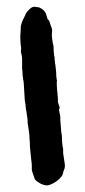

<svg xmlns="http://www.w3.org/2000/svg" viewBox="-20 -598 254 573"><path d="M130 -47Q123 -44 116.5 -45Q110 -46 103 -49Q99 -51 96 -53Q93 -55 90 -57Q83 -62 82 -69Q79 -77 76.5 -84.5Q74 -92 75 -100Q75 -106 74.5 -111.5Q74 -117 73 -123Q72 -136 70.5 -148Q69 -160 69 -173Q69 -179 68 -182V-187Q68 -194 67 -201Q66 -208 65 -215Q62 -229 62 -243L59 -264Q57 -272 56.5 -281Q56 -290 54 -298Q53 -311 52.5 -323Q52 -335 51 -348Q51 -354 49 -362Q48 -368 47.5 -373.5Q47 -379 47 -385Q46 -390 46 -395.5Q46 -401 46 -406Q46 -414 46 -421.5Q46 -429 44 -436Q43 -440 42.5 -443Q42 -446 43 -449V-456Q42 -461 41.5 -466.5Q41 -472 41 -477Q40 -488 41 -497.5Q42 -507 42 -517Q42 -521 44 -527Q46 -534 49 -540Q52 -546 55 -552Q57 -559 62 -564.5Q67 -570 72 -574Q78 -578 82 -578Q87 -577 93 -576.5Q99 -576 104 -572Q116 -565 119 -551L122 -541Q127 -537 128.5 -531Q130 -525 132 -520Q137 -511 135 -500Q134 -488 137 -473Q137 -470 139 -464Q140 -461 140 -453Q140 -447 140.5 -441.5Q141 -436 142 -430Q143 -428 143 -425Q143 -422 143 -420Q144 -416 144 -412.5Q144 -409 145 -406Q146 -397 147 -388.5Q148 -380 148 -371Q148 -369 148.5 -366.5Q149 -364 149 -362L150 -358Q149 -352 149.5 -346Q150 -340 150 -334Q151 -324 152 -314Q153 -304 153 -293Q154 -290 155 -286.5Q156 -283 157 -281Q159 -276 157 -273Q155 -270 157 -266Q157 -262 159 -256Q160 -252 160 -247Q160 -242 160 -239Q161 -230 161.5 -221Q162 -212 163 -203Q165 -194 165 -185Q165 -176 166 -167Q167 -166 166.5 -164Q166 -162 167 -160Q169 -155 168.5 -149Q168 -143 169 -137Q170 -130 171 -124Q172 -118 173 -111Q175 -99 171 -91Q170 -88 169 -85.5Q168 -83 168 -81Q167 -76 164.5 -72.5Q162 -69 158 -65Q149 -56 137 -50Z"/></svg>

Font: Lacquer
Style: Regular
Weight: 400
Designer: Eli Block, Niki Polyocan
Version: Version 1.100